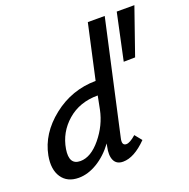

<svg xmlns="http://www.w3.org/2000/svg" viewBox="-127 -833 944 961"><g transform="rotate(-20 344.5 -352.5)"><path d="M531 -711 398 -111Q388 -71 414 -71Q433 -71 466 -100L496 -63Q428 6 369 6Q334 6 321.5 -21Q309 -48 319 -93L322 -108Q282 -54 232 -24Q182 6 133 6Q72 6 43 -37Q14 -80 27 -151Q48 -261 148.5 -340.5Q249 -420 377 -421L441 -711ZM595 -711H689L603 -464L542 -463ZM169 -70Q225 -70 278.5 -135Q332 -200 348 -278L362 -349H361Q265 -349 200 -292.5Q135 -236 121 -151Q108 -70 169 -70Z"/></g></svg>

Font: EauTestInfant Semibold
Style: Italic
Weight: 600
Italic angle: -12°
Designer: Christian Thalmann (Catharsis Fonts)
Version: Version 0.001;PS 000.001;hotconv 1.0.88;makeotf.lib2.5.64775